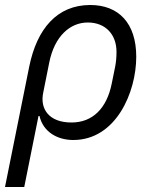

<svg xmlns="http://www.w3.org/2000/svg" viewBox="-48 -548 616 768"><path d="M-28 200H49L106 -84H110C125 -19 183 12 245 12C416 12 497 -179 497 -321C497 -456 426 -528 313 -528C181 -528 100 -434 69 -282ZM238 -58C147 -58 111 -113 125 -178L149 -298C170 -403 232 -458 303 -458C376 -458 418 -408 418 -341C418 -317 416 -300 413 -283L399 -214C379 -114 322 -58 238 -58Z"/></svg>

Font: Braiins Sans
Style: Italic
Weight: 400
Italic angle: -11.31°
Designer: Mike Abbink, Paul van der Laan, Pieter van Rosmalen, Jiri Chlebus, Lubos Buracinsky
Foundry: Bold Monday, Sudetype
Version: Version 1.000;hotconv 1.0.109;makeotfexe 2.5.65596